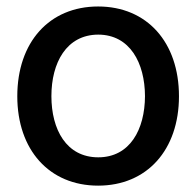

<svg xmlns="http://www.w3.org/2000/svg" viewBox="-20 -573 617 604"><path d="M288.7 11C442.5 11 543 -101.6 543 -270.2C543 -440 442.5 -552.6 288.7 -552.6C134.9 -552.6 34.4 -440 34.4 -270.2C34.4 -101.6 134.9 11 288.7 11ZM141.7 -270.6C141.7 -375 188.6 -463.8 289.1 -464.1C388.8 -463.8 435.7 -375 436.1 -270.6C435.7 -165.8 388.8 -78.1 289.1 -78.1C188.6 -78.1 141.7 -165.8 141.7 -270.6Z"/></svg>

Font: RED Number Medium
Style: Regular
Weight: 500
Designer: RED UED
Foundry: rsms
Version: Version 1.003;FEAKit 1.0